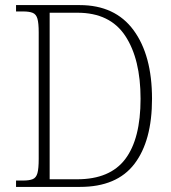

<svg xmlns="http://www.w3.org/2000/svg" viewBox="-20 -734 672 754"><path d="M43 0V-25H71Q95 -25 108.5 -30.5Q122 -36 127 -54Q132 -72 132 -110V-607Q132 -643 127 -660.5Q122 -678 108.5 -683.5Q95 -689 71 -689H43V-714H293Q432 -714 504.5 -615.5Q577 -517 577 -346Q577 -181 508 -90.5Q439 0 294 0ZM283 -30Q412 -30 472 -109.5Q532 -189 532 -346Q532 -502 472 -593Q412 -684 284 -684H175V-30Z"/></svg>

Font: Noto Serif Khmer SemiCondensed ExtraLight
Style: Regular
Weight: 200
Width: 4
Designer: Danh Hong and the Monotype Design Team
Foundry: Monotype Imaging Inc.
Version: Version 2.004; ttfautohint (v1.8.4.7-5d5b)